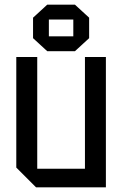

<svg xmlns="http://www.w3.org/2000/svg" viewBox="-20 -805 525 825"><path d="M435 -560V0H135L50 -85V-560H140V-80H345V-560ZM122 -641V-729L183 -785H302L363 -729V-641L302 -585H183ZM190 -649H295V-721H190Z"/></svg>

Font: Tektur SemiCondensed
Style: Regular
Weight: 400
Width: 4
Designer: Adam Jagosz
Foundry: Adam Jagosz
Version: Version 1.005;gftools[0.9.30]